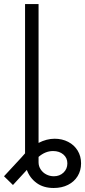

<svg xmlns="http://www.w3.org/2000/svg" viewBox="-50 -727 419 944"><path d="M139.6 -707V-24.4Q179.2 -44.9 218.8 -44.9Q255.4 -44.9 285.2 -29.5Q314.9 -14.2 331.8 13.4Q348.6 41 348.6 76.2Q348.6 111.3 331.8 138.9Q314.9 166.5 284.4 181.9Q253.9 197.3 213.9 197.3Q163.6 197.3 129.9 172.6Q96.2 147.9 82 108.4L13.7 182.6L-30.3 139.6L54.7 47.9Q70.8 29.8 73.2 26.9V-707ZM214.8 139.6Q243.2 139.6 262.2 121.6Q281.2 103.5 281.2 76.2Q281.2 49.3 261.5 32.5Q241.7 15.6 210.9 15.6Q172.9 15.6 139.6 44.4V71.3Q139.6 89.8 149.9 105.7Q160.2 121.6 177.5 130.6Q194.8 139.6 214.8 139.6Z"/></svg>

Font: Pretendard Light
Style: Regular
Weight: 300
Designer: Base glyphs from Inter by Rasmus Andersson; Hangeul glyphs from Noto Sans CJK(Source Han Sans) by Jang Soo-young and Kan
Foundry: Kil Hyung-jin
Version: Version 1.309